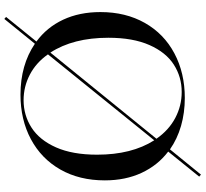

<svg xmlns="http://www.w3.org/2000/svg" viewBox="-50 -790 928 867"><g transform="rotate(90 413.5 -356.0)"><path d="M177 -50 65 88 56 80 167 -57Q103 -104 68.5 -177.5Q34 -251 34 -346Q34 -460 83 -546.5Q132 -633 220.5 -680Q309 -727 422 -727Q489 -727 548 -710Q607 -693 654 -660L768 -800L777 -792L664 -652Q726 -605 760 -532Q794 -459 794 -366Q794 -251 745 -165Q696 -79 608 -32Q520 15 407 15Q273 15 177 -50ZM217 -120 606 -599Q567 -655 512 -684Q457 -713 395 -713Q327 -713 271.5 -677.5Q216 -642 183 -567.5Q150 -493 150 -382Q150 -223 217 -120ZM225 -109Q263 -55 317 -27Q371 1 432 1Q500 1 556 -35Q612 -71 645 -145.5Q678 -220 678 -331Q678 -487 613 -589Z"/></g></svg>

Font: Nyght Serif
Style: Regular
Weight: 400
Designer: Maksym Kobuzan
Version: Version 0.410